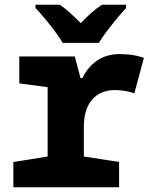

<svg xmlns="http://www.w3.org/2000/svg" viewBox="-20 -786 640 806"><path d="M36 0V-106L180 -129V-420L61 -436V-549H294L318 -458H326Q347 -503 386.5 -531Q426 -559 484 -559Q499 -559 525.5 -556.5Q552 -554 584 -543L544 -394Q529 -400 506 -404Q483 -408 464 -408Q401 -408 366.5 -367.5Q332 -327 332 -255V-129L480 -106V0ZM243 -606Q231 -627 210.5 -654.5Q190 -682 168 -708.5Q146 -735 129 -752V-766H231Q253 -751 274 -732Q295 -713 319 -689Q343 -714 364.5 -733Q386 -752 408 -766H509V-752Q492 -734 470.5 -708Q449 -682 428.5 -655Q408 -628 395 -606Z"/></svg>

Font: Noto Sans Mono ExtraBold
Style: Regular
Weight: 800
Designer: Monotype Design Team
Foundry: Monotype Imaging Inc.
Version: Version 2.014